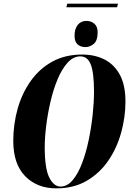

<svg xmlns="http://www.w3.org/2000/svg" viewBox="-20 -1025 725 1056"><path d="M345 -985 350 -1005H629L624 -985ZM450 -766Q423 -766 406.5 -781Q390 -796 390 -828Q390 -866 407.5 -888Q425 -910 455 -910Q481 -910 499 -894.5Q517 -879 517 -848Q517 -801 495.5 -783.5Q474 -766 450 -766ZM290 11Q184 11 118.5 -56Q53 -123 53 -250Q53 -343 77.5 -428.5Q102 -514 150 -581Q198 -648 268.5 -686.5Q339 -725 432 -725Q500 -725 553.5 -698.5Q607 -672 638.5 -615Q670 -558 670 -466Q670 -381 646.5 -296Q623 -211 576 -142Q529 -73 457.5 -31Q386 11 290 11ZM313 1Q350 1 379.5 -34Q409 -69 431 -126.5Q453 -184 467.5 -253.5Q482 -323 489.5 -392.5Q497 -462 497 -520Q497 -624 479.5 -669.5Q462 -715 422 -715Q383 -715 351.5 -680Q320 -645 296.5 -588.5Q273 -532 257.5 -465Q242 -398 234 -332.5Q226 -267 226 -216Q226 -98 251 -48.5Q276 1 313 1Z"/></svg>

Font: Noto Serif Display ExtraCondensed Black
Style: Italic
Weight: 900
Width: 2
Italic angle: -12°
Designer: Monotype Design Team
Foundry: Monotype Imaging Inc.
Version: Version 2.009